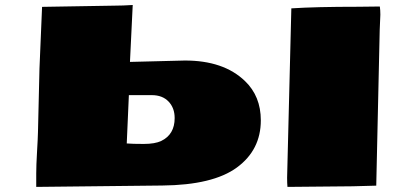

<svg xmlns="http://www.w3.org/2000/svg" viewBox="-20 -733 1601 753"><path d="M122.1 0V-52.7Q122.1 -83.5 125.2 -137.2Q128.4 -190.9 128.9 -214.4L134.8 -463.9L145 -706.1L431.6 -710.9Q461.4 -710.9 500.5 -713.4L489.7 -490.2L704.1 -495.6Q856.9 -496.1 940.9 -415Q1002.9 -355.5 1002.9 -261.2Q1002.9 -145 909.2 -76.2Q815.4 -7.3 616.2 -5.4ZM485.4 -359.9 477.1 -170.4Q498.5 -168.5 543.2 -168.5Q587.9 -168.5 612.3 -180.2Q665 -205.6 665 -270Q665 -309.6 641.1 -334.7Q617.2 -359.9 575.2 -359.9ZM1471.7 -675.3 1469.2 -616.2 1455.6 -4.9 1362.8 -2.4 1107.4 0Q1106 -14.2 1106 -36.1L1122.6 -700.2Q1217.8 -706.5 1384.8 -706.5L1469.7 -707.5Q1471.7 -692.4 1471.7 -675.3Z"/></svg>

Font: Seymour One
Style: Book
Weight: 400
Designer: vernon adams
Foundry: vernon adams
Version: Version 1.000; ttfautohint (v0.93) -l 8 -r 50 -G 200 -x 0 -w